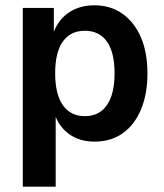

<svg xmlns="http://www.w3.org/2000/svg" viewBox="-20 -524 618 724"><path d="M66 180V-494H183V-393H179Q196 -446 237 -475Q278 -504 336 -504Q397 -504 442 -472Q487 -440 511.5 -383Q536 -326 536 -247Q536 -170 512 -112Q488 -54 443.5 -22Q399 10 336 10Q280 10 240.5 -18.5Q201 -47 185 -97H190V180ZM300 -86Q354 -86 383 -127.5Q412 -169 412 -248Q412 -327 383 -367.5Q354 -408 300 -408Q246 -408 217 -367.5Q188 -327 188 -248Q188 -169 217 -127.5Q246 -86 300 -86Z"/></svg>

Font: Nunito Sans 10pt SemiCondensed
Style: Bold
Weight: 700
Width: 4
Designer: Vernon Adams
Foundry: Vernon Adams
Version: Version 3.101;gftools[0.9.27]